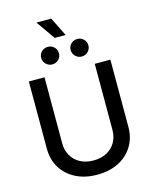

<svg xmlns="http://www.w3.org/2000/svg" viewBox="-156 -1205 1048 1316"><g transform="rotate(-15 368.0 -546.5)"><path d="M368.2 11.2Q280.8 11.2 215.6 -22.2Q150.4 -55.7 114.5 -114.7Q78.6 -173.8 78.6 -250V-727.5H189.9V-258.8Q189.9 -210 211.7 -171.6Q233.4 -133.3 273.4 -111.6Q313.5 -89.8 368.2 -89.8Q423.3 -89.8 463.1 -111.6Q502.9 -133.3 524.7 -171.6Q546.4 -210 546.4 -258.8V-727.5H657.2V-250Q657.2 -173.8 621.3 -114.7Q585.4 -55.7 520.5 -22.2Q455.6 11.2 368.2 11.2ZM474.6 -798.8Q448.2 -798.8 429.7 -817.1Q411.1 -835.4 411.1 -861.3Q411.1 -887.2 429.7 -905.3Q448.2 -923.3 474.6 -923.3Q500.5 -923.3 518.8 -905.3Q537.1 -887.2 537.1 -861.3Q537.1 -835.4 518.8 -817.1Q500.5 -798.8 474.6 -798.8ZM265.1 -798.8Q239.3 -798.8 220.7 -817.1Q202.1 -835.4 202.1 -861.3Q202.1 -887.2 220.7 -905.3Q239.3 -923.3 265.1 -923.3Q291.5 -923.3 309.8 -905.3Q328.1 -887.2 328.1 -861.3Q328.1 -835.4 309.8 -817.1Q291.5 -798.8 265.1 -798.8ZM327.1 -970.2 233.4 -1104H338.4L404.8 -970.2Z"/></g></svg>

Font: Inter 16pt Medium
Style: Regular
Weight: 500
Version: Version 4.001;git-66647c0bb